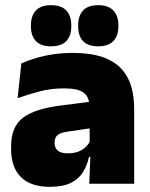

<svg xmlns="http://www.w3.org/2000/svg" viewBox="-20 -710 578 742"><path d="M498.5 0H325L330 -126L326.5 -130.5V-283.5L325 -301.5Q325 -336 302.8 -352.2Q280.5 -368.5 227 -368.5Q178.5 -368.5 133.8 -357Q89 -345.5 48 -330.5L62.5 -465Q87.5 -476 118 -485.2Q148.5 -494.5 184.5 -500Q220.5 -505.5 261 -505.5Q329.5 -505.5 375.2 -489.8Q421 -474 448 -445.2Q475 -416.5 486.8 -377Q498.5 -337.5 498.5 -290ZM172.5 12Q98.5 12 60.8 -25.8Q23 -63.5 23 -133V-145.5Q23 -219.5 68.2 -254.5Q113.5 -289.5 213 -302L338.5 -318L349 -217L242.5 -201.5Q213.5 -197.5 202.2 -187.8Q191 -178 191 -159V-157Q191 -139.5 202.8 -128.5Q214.5 -117.5 242 -117.5Q265 -117.5 281.8 -123.8Q298.5 -130 309.8 -140.5Q321 -151 327.5 -163.5L352.5 -103.5H324Q316.5 -70 300.2 -44Q284 -18 253.5 -3Q223 12 172.5 12ZM177 -531Q138 -531 118.8 -551.2Q99.5 -571.5 99.5 -608V-612Q99.5 -649 118.8 -669.5Q138 -690 177 -690Q217 -690 236.2 -669.5Q255.5 -649 255.5 -612V-608Q255.5 -571.5 236.2 -551.2Q217 -531 177 -531ZM359.5 -531Q320 -531 301 -551.2Q282 -571.5 282 -608V-612Q282 -649 301 -669.5Q320 -690 359.5 -690Q398.5 -690 418 -669.5Q437.5 -649 437.5 -612V-608Q437.5 -571.5 418 -551.2Q398.5 -531 359.5 -531Z"/></svg>

Font: Anek Devanagari ExtraBold
Style: Regular
Weight: 800
Designer: Kailash Malviya (Devanagari) & Yesha Goshar (Latin)
Foundry: Ek Type
Version: Version 1.003